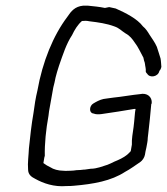

<svg xmlns="http://www.w3.org/2000/svg" viewBox="-20 -648 589 677"><path d="M104 -290C102 -276 100 -262 98 -249C91 -210 86 -164 82 -125C81 -100 77 -74 79 -51C79 -32 91 -24 105 -17C132 -2 170 12 215 8C224 8 232 8 240 7C310 1 372 -10 421 -42C440 -52 457 -65 475 -77C482 -82 489 -92 491 -102C492 -110 494 -118 496 -127C498 -139 501 -150 501 -162C502 -168 502 -173 503 -179C507 -212 510 -244 513 -277C513 -279 513 -281 515 -284C517 -306 499 -322 473 -316C450 -314 404 -306 381 -304C369 -302 356 -301 345 -299C331 -296 319 -289 309 -283C295 -275 293 -251 308 -248C311 -248 312 -247 315 -246C325 -244 334 -245 346 -247C376 -251 418 -258 448 -263C451 -264 455 -264 458 -264C455 -249 455 -233 453 -218L451 -200C448 -179 444 -157 445 -138L441 -115C436 -110 434 -107 429 -103C416 -92 398 -84 383 -78C375 -74 367 -70 359 -67C342 -62 322 -53 300 -53L279 -50H276C268 -49 259 -48 250 -48C243 -47 236 -46 229 -46C220 -46 212 -45 203 -46C186 -46 168 -51 158 -58C149 -62 141 -67 133 -73L135 -85C136 -89 136 -94 138 -98C137 -140 142 -191 151 -240C152 -245 152 -251 153 -256L168 -340C171 -352 174 -363 176 -375C179 -387 183 -401 188 -416C202 -456 214 -494 234 -524C243 -543 254 -561 269 -574C279 -575 286 -575 295 -573C328 -569 356 -565 383 -555C401 -549 407 -540 423 -530C438 -522 447 -510 455 -498C467 -483 476 -462 486 -444C486 -440 488 -437 488 -434C492 -425 491 -419 493 -411C493 -408 494 -406 494 -404V-399C493 -394 496 -391 499 -388C508 -372 538 -377 542 -398C546 -402 548 -407 549 -412C548 -422 548 -432 546 -442C542 -454 538 -469 533 -483C526 -499 516 -512 507 -526C501 -536 494 -547 484 -555C464 -582 422 -603 388 -618C380 -620 373 -621 365 -623L350 -620C331 -624 310 -626 290 -628H273C244 -625 231 -609 217 -588C168 -523 130 -431 112 -329C109 -316 106 -303 104 -290Z"/></svg>

Font: Scribbler
Style: Ita
Weight: 400
Designer: Mew Too
Foundry: Cannot Into Space Fonts
Version: Version 1.001